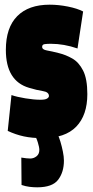

<svg xmlns="http://www.w3.org/2000/svg" viewBox="-20 -580 398 820"><path d="M13 -21 29 -174Q52 -166 88.5 -160Q125 -154 153 -154Q173 -154 181 -159Q189 -164 189 -170Q189 -187 163 -191Q137 -195 104 -205Q5 -234 5 -367Q5 -462 53.5 -511Q102 -560 192 -560Q230 -560 270 -552Q310 -544 335 -531L311 -373Q253 -393 197 -393Q181 -393 170.5 -391.5Q160 -390 160 -380Q160 -368 180.5 -364.5Q201 -361 232 -353Q261 -346 289 -330Q317 -314 335 -278.5Q353 -243 353 -178Q353 -88 305.5 -39Q258 10 162 10Q117 10 82 2.5Q47 -5 13 -21ZM71 93Q95 97 109 97Q124 97 136 87.5Q148 78 148 60Q148 49 141.5 28Q135 7 126 -6H226Q232 5 238 25Q244 45 248.5 67Q253 89 253 106Q253 155 228.5 187.5Q204 220 139 220Q123 220 106.5 218Q90 216 72 210Z"/></svg>

Font: Georama ExtraCondensed Black
Style: Regular
Weight: 900
Width: 2
Designer: Jean-Baptiste Levee
Foundry: Production Type
Version: Version 1.000